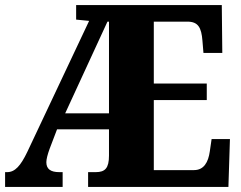

<svg xmlns="http://www.w3.org/2000/svg" viewBox="-20 -734 945 754"><path d="M0 0H226V-58H213C179 -58 162 -70 162 -97C162 -109 167 -128 175 -150L204 -226H408V-123C408 -74 393 -58 356 -58H326V0H877L883 -188H811L804 -140C798 -96 780 -66 742 -66H584V-341H792V-406H584V-649H716C758 -649 771 -626 775 -574L779 -526H853L851 -714H279V-657L330 -652L87 -137C61 -83 39 -58 8 -58H0ZM236 -289 402 -649H408V-289Z"/></svg>

Font: Noto Serif Armenian Condensed Black
Style: Regular
Weight: 900
Width: 3
Designer: Monotype Design Team
Foundry: Monotype Imaging Inc.
Version: Version 2.008